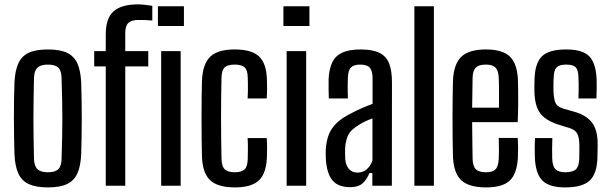

<svg xmlns="http://www.w3.org/2000/svg" viewBox="-20 -828 2718 856"><path d="M193.5 7.5Q140.5 7.5 108.5 -7.2Q76.5 -22 61.8 -54.5Q47 -87 44.5 -140Q43.5 -174.5 42.8 -215.2Q42 -256 42 -299Q42 -342 42.5 -383.2Q43 -424.5 44.5 -460Q47 -513 61.8 -545.5Q76.5 -578 108.2 -592.8Q140 -607.5 193.5 -607.5Q247.5 -607.5 279 -592.5Q310.5 -577.5 325 -545.2Q339.5 -513 342 -460Q343 -425.5 343.8 -384.5Q344.5 -343.5 344.5 -300.8Q344.5 -258 343.8 -216.8Q343 -175.5 342 -140Q339.5 -87.5 325 -55Q310.5 -22.5 279 -7.5Q247.5 7.5 193.5 7.5ZM193.5 -60Q226 -60 240 -73.8Q254 -87.5 254.5 -120Q256 -169 257 -213Q258 -257 258 -300Q258 -343 257 -387.2Q256 -431.5 254.5 -480Q254 -512.5 240.2 -526.2Q226.5 -540 193.5 -540Q161 -540 146.8 -526.2Q132.5 -512.5 131.5 -480Q130.5 -431.5 129.8 -387.2Q129 -343 129 -300Q129 -257 129.8 -212.8Q130.5 -168.5 131.5 -120Q132.5 -87.5 147 -73.8Q161.5 -60 193.5 -60Z M451.5 0V-532H400V-600H451.5V-673Q451 -745.5 485.8 -777Q520.5 -808.5 595.5 -808.5Q610 -808.5 627.2 -806.5Q644.5 -804.5 659 -802V-736.5Q644.5 -738 628.8 -738.5Q613 -739 596.5 -739Q566 -739 552 -725.5Q538 -712 538.5 -679.5V-600H641V-532H538.5V0ZM684 -712V-800H800V-712ZM698.5 0V-600H785.5V0Z M1084 -389Q1085 -403.5 1085.2 -421.2Q1085.5 -439 1085.2 -455.2Q1085 -471.5 1084.5 -482.5Q1084 -515.5 1070.5 -527.8Q1057 -540 1026.5 -540Q995.5 -540 982 -527.8Q968.5 -515.5 967.5 -482.5Q966.5 -433.5 966 -388.8Q965.5 -344 965.5 -300.8Q965.5 -257.5 966 -213Q966.5 -168.5 967.5 -120Q968.5 -86 982.2 -73Q996 -60 1027.5 -60Q1057 -60 1070.5 -73Q1084 -86 1084.5 -120Q1085 -137.5 1085.2 -160.8Q1085.5 -184 1084 -212.5H1169Q1170.5 -194.5 1170.8 -170.8Q1171 -147 1170 -128Q1167.5 -55.5 1134.5 -24Q1101.5 7.5 1027.5 7.5Q951.5 7.5 917.5 -24Q883.5 -55.5 880.5 -128Q879.5 -163 879 -207Q878.5 -251 878.5 -298.2Q878.5 -345.5 879 -390.2Q879.5 -435 880.5 -470.5Q884.5 -544.5 918 -576Q951.5 -607.5 1026.5 -607.5Q1101.5 -607.5 1134.8 -576.5Q1168 -545.5 1170 -473.5Q1171 -455 1170.8 -431.2Q1170.5 -407.5 1169 -389Z M1243.5 -712V-800H1359.5V-712ZM1258 0V-600H1345V0Z M1541.5 6.5Q1488.5 6.5 1463.2 -22.8Q1438 -52 1433 -114Q1432.5 -126 1432.2 -139Q1432 -152 1432.5 -163.5Q1435 -200 1446 -228.2Q1457 -256.5 1481.2 -279.8Q1505.5 -303 1547 -323.5Q1569.5 -335.5 1593 -345.8Q1616.5 -356 1641 -365V-480Q1641 -511 1629 -525.5Q1617 -540 1585.5 -540Q1558 -540 1545.2 -527.8Q1532.5 -515.5 1531 -482.5Q1530.5 -472 1530.2 -455Q1530 -438 1530.2 -420Q1530.5 -402 1531 -389H1446Q1445.5 -405 1445 -429.8Q1444.5 -454.5 1445 -474Q1447 -521 1461.5 -550.5Q1476 -580 1506.8 -593.8Q1537.5 -607.5 1588 -607.5Q1641 -607.5 1671.5 -592.5Q1702 -577.5 1714.8 -545.2Q1727.5 -513 1727.5 -461.5L1727 0H1640V-56.5H1627Q1614.5 -25.5 1595.2 -9.5Q1576 6.5 1541.5 6.5ZM1573.5 -58.5Q1597.5 -58.5 1614.2 -72.5Q1631 -86.5 1640.5 -112V-300Q1623 -294 1605.2 -285.5Q1587.5 -277 1567 -262.5Q1539 -244 1529.5 -219.5Q1520 -195 1518.5 -163.5Q1518.5 -154 1518.5 -142.8Q1518.5 -131.5 1519 -120.5Q1521.5 -90.5 1535.8 -74.5Q1550 -58.5 1573.5 -58.5Z M1827.5 0V-800H1914.5V0Z M2147.5 7.5Q2071 7.5 2037 -24Q2003 -55.5 1999.5 -128Q1998.5 -163 1998 -206.8Q1997.5 -250.5 1997.5 -298Q1997.5 -345.5 1998 -390.2Q1998.5 -435 1999.5 -470.5Q2003.5 -544.5 2037.8 -576Q2072 -607.5 2146.5 -607.5Q2219.5 -607.5 2252.5 -576.5Q2285.5 -545.5 2289 -474Q2289.5 -459.5 2290 -430Q2290.5 -400.5 2290.2 -362.2Q2290 -324 2288 -283.5H2085Q2085 -244.5 2085.8 -204.2Q2086.5 -164 2087 -120Q2088 -86 2101.8 -73Q2115.5 -60 2146.5 -60Q2176.5 -60 2189.2 -73Q2202 -86 2203.5 -120Q2204.5 -136.5 2204.5 -160.2Q2204.5 -184 2203.5 -213H2288Q2289.5 -195 2289.8 -171Q2290 -147 2289 -128Q2285.5 -55.5 2253.8 -24Q2222 7.5 2147.5 7.5ZM2085 -348H2204.5Q2204.5 -376 2204.8 -403.2Q2205 -430.5 2204.5 -451.5Q2204 -472.5 2203.5 -482.5Q2202 -513.5 2189 -526.8Q2176 -540 2146.5 -540Q2115 -540 2101.5 -526.8Q2088 -513.5 2087 -482.5Q2086.5 -446 2086 -413Q2085.5 -380 2085 -348Z M2500 7.5Q2427.5 7.5 2397.2 -24Q2367 -55.5 2364.5 -128Q2364 -147 2364 -170.8Q2364 -194.5 2365.5 -212.5H2442.5Q2441.5 -184 2441.5 -160.8Q2441.5 -137.5 2442 -120Q2443.5 -86 2457 -73Q2470.5 -60 2500 -60Q2533.5 -60 2547.5 -73Q2561.5 -86 2562.5 -120Q2562.5 -134 2562.8 -143Q2563 -152 2563 -160.5Q2563 -169 2563 -181.5Q2562.5 -213.5 2554.2 -230.8Q2546 -248 2522.5 -256L2469.5 -272.5Q2432.5 -284.5 2409 -302.2Q2385.5 -320 2374.5 -348.5Q2363.5 -377 2362.5 -421Q2362 -434 2362.5 -445.5Q2363 -457 2363 -470Q2364 -544 2395 -575.8Q2426 -607.5 2504.5 -607.5Q2578 -607.5 2607.5 -576.5Q2637 -545.5 2640 -473.5Q2640.5 -455 2640.2 -431.2Q2640 -407.5 2639 -389H2559Q2559.5 -403.5 2559.8 -421.2Q2560 -439 2559.8 -455.2Q2559.5 -471.5 2559 -482.5Q2558.5 -515.5 2546.8 -527.8Q2535 -540 2504.5 -540Q2473.5 -540 2461.5 -527.8Q2449.5 -515.5 2448.5 -482.5Q2448 -467 2447.5 -456.2Q2447 -445.5 2447.5 -427.5Q2448 -395 2454.8 -374.2Q2461.5 -353.5 2489 -344.5L2538 -330.5Q2591.5 -316 2618 -283.2Q2644.5 -250.5 2644.5 -186Q2644.5 -172 2644.2 -156Q2644 -140 2643.5 -126Q2642 -55 2609.8 -23.8Q2577.5 7.5 2500 7.5Z"/></svg>

Font: Big Shoulders Display Thin SemiBold
Style: Regular
Weight: 600
Version: Version 2.002